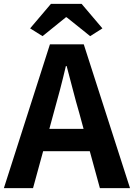

<svg xmlns="http://www.w3.org/2000/svg" viewBox="-24 -968 689 988"><path d="M315 -879H319L440 -782L503 -822L396 -948H238L131 -822L195 -782ZM230 -305 252 -386C274 -463 296 -547 315 -628H319C341 -548 361 -463 384 -386L406 -305ZM490 0H645L407 -740H233L-4 0H146L198 -190H438Z"/></svg>

Font: Noto Sans Japanese Bold
Style: Bold
Weight: 700
Designer: Ryoko NISHIZUKA (kana & ideographs); Paul D. Hunt (Latin, Greek & Cyrillic); Wenlong ZHANG (bopomofo); Sandoll Communica
Foundry: Adobe Systems Incorporated
Version: Version 1.000;PS 1;hotconv 1.0.78;makeotf.lib2.5.61930